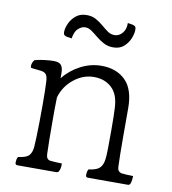

<svg xmlns="http://www.w3.org/2000/svg" viewBox="-77 -823 725 810"><g transform="rotate(10 285.0 -417.5)"><path d="M52 -80Q42 -80 42 -90Q42 -94 43 -101.5Q44 -109 48 -115Q83 -119 94.5 -132Q106 -145 108 -170Q109 -183 110 -211Q111 -239 111.5 -275.5Q112 -312 112 -348Q112 -382 111.5 -409.5Q111 -437 110 -450Q109 -470 102.5 -479Q96 -488 79 -490L42 -494Q35 -494 35 -502Q35 -517 45 -529Q61 -534 85 -537Q109 -540 127 -540Q149 -540 158 -529.5Q167 -519 167 -495Q167 -485 167 -473Q196 -510 239 -532.5Q282 -555 329 -555Q393 -555 431.5 -517Q470 -479 470 -398V-277Q470 -233 470.5 -202.5Q471 -172 472 -148Q473 -134 478 -129.5Q483 -125 489 -123Q496 -122 511.5 -121Q527 -120 540 -120Q540 -115 539 -105Q538 -95 536 -90Q533 -80 525 -80H354Q344 -80 344 -90Q344 -94 345 -101.5Q346 -109 350 -115Q384 -119 397 -132Q410 -145 413 -170Q415 -182 415.5 -217Q416 -252 416 -293Q416 -324 415.5 -351Q415 -378 414 -392Q411 -448 382 -475Q353 -502 309 -503Q261 -504 220.5 -472Q180 -440 166 -391Q165 -365 165 -338Q165 -311 165 -286Q165 -241 165.5 -207Q166 -173 167 -147Q168 -126 184 -123Q191 -122 209 -121Q227 -120 235 -120Q235 -115 234.5 -107Q234 -99 232 -94Q229 -84 225 -82Q221 -80 219 -80ZM425 -749Q432 -748 437.5 -744Q443 -740 442 -726Q442 -713 434 -692.5Q426 -672 408.5 -656Q391 -640 362 -640Q340 -640 322 -649.5Q304 -659 289 -671.5Q274 -684 260.5 -693.5Q247 -703 233 -703Q217 -703 202.5 -689.5Q188 -676 184 -647L164 -650Q157 -651 152 -655Q147 -659 148 -673Q149 -687 157.5 -706Q166 -725 184 -740Q202 -755 230 -755Q253 -755 270 -745.5Q287 -736 301.5 -723.5Q316 -711 329.5 -701.5Q343 -692 359 -692Q379 -692 393 -709Q407 -726 406 -752Z"/></g></svg>

Font: Gowun Batang
Style: Regular
Weight: 400
Designer: Yanghee Ryu
Foundry: Yanghee Ryu
Version: Version 2.000